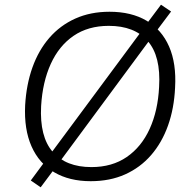

<svg xmlns="http://www.w3.org/2000/svg" viewBox="-20 -763 818 817"><path d="M366 8Q275 8 210.5 -30Q146 -68 114 -140.5Q82 -213 87 -315Q92 -403 118 -476Q144 -549 190 -602Q236 -655 300.5 -684Q365 -713 446 -713Q539 -713 603.5 -675Q668 -637 699.5 -565Q731 -493 725 -390Q721 -302 695 -229Q669 -156 623 -103Q577 -50 512.5 -21Q448 8 366 8ZM369 -52Q457 -52 519.5 -95Q582 -138 617 -215Q652 -292 657 -393Q665 -524 608.5 -588.5Q552 -653 443 -653Q355 -653 293 -610.5Q231 -568 196 -491Q161 -414 155 -312Q148 -181 204.5 -116.5Q261 -52 369 -52ZM153 34 111 5 176 -83 200 -115 578 -625 600 -656 665 -743 708 -714 642 -626 618 -594 241 -84 218 -53Z"/></svg>

Font: Nunito Sans 10pt Light
Style: Italic
Weight: 300
Italic angle: -9°
Designer: Vernon Adams
Foundry: Vernon Adams
Version: Version 3.101;gftools[0.9.27]